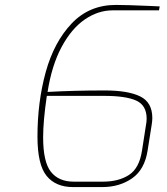

<svg xmlns="http://www.w3.org/2000/svg" viewBox="-20 -758 676 779"><path d="M132 -204Q132 -344 165.5 -465.5Q199 -587 270.5 -662.5Q342 -738 450 -738Q493 -738 585 -734L628 -732L625 -716H437Q378 -716 324 -679Q270 -642 230 -567.5Q190 -493 173 -385Q281 -391 406 -391Q499 -391 548.5 -367Q598 -343 598 -279Q598 -266 595 -249L579 -148Q567 -70 516 -34.5Q465 1 395 1H276Q206 1 169 -44.5Q132 -90 132 -204ZM398 -21Q461 -21 503 -48Q545 -75 556 -146L572 -249Q575 -264 575 -276Q575 -331 532.5 -350Q490 -369 403 -369H170Q155 -267 155 -201Q155 -101 186.5 -61Q218 -21 279 -21Z"/></svg>

Font: Exo Thin
Style: Italic
Weight: 250
Italic angle: -9°
Designer: Natanael Gama
Foundry: Natanael Gama
Version: Version 1.500; ttfautohint (v1.6)